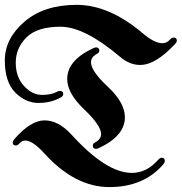

<svg xmlns="http://www.w3.org/2000/svg" viewBox="-45 -738 739 780"><path d="M535.2 -602.5Q582.5 -562.5 614.3 -562.5Q632.8 -562.5 645 -576.7Q652.8 -585.4 660.2 -585.4Q673.3 -585.4 673.3 -573.2Q673.3 -566.9 667 -560.1Q587.4 -474.1 524.4 -474.1Q481.9 -474.1 443.8 -506.3Q298.8 -629.4 200.7 -629.4Q105.5 -629.4 62.3 -585.9Q19 -542.5 19 -483.6Q19 -424.8 52.5 -388.7Q85.9 -352.5 125.2 -352.5Q164.6 -352.5 186.5 -365.2Q192.4 -368.7 198.7 -368.7Q211.9 -368.7 211.9 -355.5Q211.9 -347.7 202.1 -342.3Q163.1 -319.8 111.1 -319.8Q59.1 -319.8 16.8 -362.3Q-25.4 -404.8 -25.4 -492.9Q-25.4 -581.1 54.2 -649.7Q133.8 -718.3 266.4 -718.3Q398.9 -718.3 535.2 -602.5ZM6.8 -158.7Q6.8 -165.5 14.2 -173.8Q80.1 -249 136.2 -249Q192.4 -249 245.6 -190.9Q386.7 -35.6 490.7 -35.6Q550.8 -35.6 597.2 -88.4Q605 -97.2 611.8 -97.2Q624.5 -97.2 624.5 -84Q624.5 -77.6 618.7 -70.8Q539.1 22 399.4 22Q259.8 22 136.2 -113.8Q87.9 -167 58.1 -167Q44.4 -167 35.6 -157Q26.9 -147 19.5 -147Q6.8 -147 6.8 -158.7ZM228 -417Q228 -493.2 334.5 -542.5Q340.8 -545.4 345.7 -545.4Q358.4 -545.4 358.4 -531.7Q358.4 -523.9 347.2 -518.1Q324.7 -505.9 324.7 -484.9Q324.7 -449.2 393.6 -385Q462.4 -320.8 462.4 -261.7Q462.4 -185.5 356 -136.2Q349.6 -133.3 344.7 -133.3Q332 -133.3 332 -147Q332 -154.8 343.3 -160.6Q365.7 -172.9 365.7 -193.8Q365.7 -228 296.9 -293.7Q228 -359.4 228 -417Z"/></svg>

Font: UnifrakturMaguntia21
Style: Book
Weight: 400
Designer: j. 'mach' wust, Gerrit Ansmann, Georg Duffner, based on a font by Peter Wiegel, original typeface by Carl Albert Fahrenw
Version: Version 2017-03-19